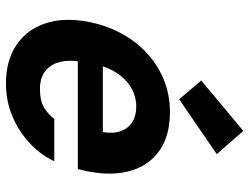

<svg xmlns="http://www.w3.org/2000/svg" viewBox="-116 -708 836 644"><g transform="rotate(90 302.0 -386.0)"><path d="M260 12Q184 12 132.5 -22Q81 -56 59.5 -117Q38 -178 52 -258Q63 -319 89.5 -370Q116 -421 156.5 -459Q197 -497 247.5 -517.5Q298 -538 356 -538Q434 -538 483.5 -504Q533 -470 551.5 -410.5Q570 -351 557 -276Q556 -266 553 -254Q550 -242 547 -229H146L161 -313H423Q429 -349 419.5 -374Q410 -399 389 -412Q368 -425 337 -425Q304 -425 274.5 -408Q245 -391 223.5 -357.5Q202 -324 192 -272L187 -243Q180 -200 188 -168.5Q196 -137 219 -119.5Q242 -102 278 -102Q317 -102 339.5 -115Q362 -128 379 -150H521Q499 -104 460 -67.5Q421 -31 370 -9.5Q319 12 260 12ZM313 -569 250 -643 419 -784 497 -695Z"/></g></svg>

Font: DM Sans 9pt ExtraBold
Style: Italic
Weight: 800
Italic angle: -10°
Version: Version 4.004;gftools[0.9.30]